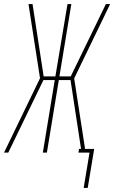

<svg xmlns="http://www.w3.org/2000/svg" viewBox="-28 -755 565 950"><path d="M386 175 415 0H360L363 -18H373L321 -359H263L204 0H184L243 -359H187L13 0H-8L170 -368L113 -735H133L188 -377H246L306 -735H325L266 -377H322L496 -735H517L339 -367L393 -18H438L406 175Z"/></svg>

Font: Iosevka SS04 Thin Oblique
Style: Regular
Weight: 100
Italic angle: -9°
Monospace: yes
Designer: Belleve Invis
Foundry: Belleve Invis
Version: Version 19.0.0; ttfautohint (v1.8.4)